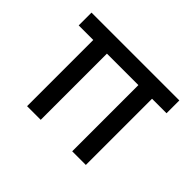

<svg xmlns="http://www.w3.org/2000/svg" viewBox="-100 -565 714 714"><g transform="rotate(45 257.0 -208.0)"><path d="M25.9 -415.5H487.8V-348.1H411.6V0H339.8V-348.1H174.3V0H102.5V-348.1H25.9Z"/></g></svg>

Font: NMS Futura Pro Book
Style: Regular
Weight: 400
Designer: Blend3rman
Version: Version 0.1